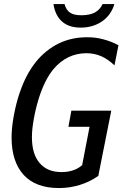

<svg xmlns="http://www.w3.org/2000/svg" viewBox="-20 -929 642 963"><path d="M384.8 -790.5C426.3 -790.5 462.4 -801.3 492.7 -822.3C522.5 -843.3 543 -872.1 553.7 -908.7H494.6C485.8 -889.6 472.2 -875 455.6 -866.2C438 -856.9 414.6 -852.5 388.2 -852.5C361.8 -852.5 343.8 -856.9 331.1 -865.7C317.9 -874.5 309.1 -888.7 303.7 -908.7H248C254.9 -866.2 270.5 -838.9 292 -820.3C314.9 -800.3 345.7 -790.5 384.8 -790.5ZM275.4 14.2C313.5 14.2 347.2 8.8 380.4 -1.5C415 -12.2 444.8 -26.9 473.1 -46.9L538.1 -374H337.9L323.2 -293H429.2L392.1 -101.1C379.9 -89.8 366.2 -81.5 347.7 -75.2C330.6 -69.3 312.5 -65.9 289.1 -65.9C240.2 -65.9 204.6 -81.1 178.7 -111.3C152.8 -141.6 140.1 -184.6 140.1 -241.2C140.1 -268.1 143.1 -294.9 148.9 -328.6C154.3 -359.9 162.1 -395.5 173.8 -433.1C183.6 -464.4 194.3 -492.2 207.5 -518.6C219.7 -543 233.4 -564.5 248 -582C269 -607.4 295.9 -628.9 323.2 -642.1C349.6 -654.8 380.9 -662.1 413.1 -662.1C439.5 -662.1 464.4 -657.2 487.8 -647C507.8 -638.2 531.7 -623 554.2 -601.1L574.2 -702.1C549.3 -715.3 523.9 -725.1 498 -731.9C472.2 -738.8 446.8 -742.2 417 -742.2C365.2 -742.2 318.4 -731.9 276.4 -711.9C232.4 -690.9 191.9 -658.2 160.2 -618.7C147 -602.1 127.9 -575.7 109.9 -539.6C96.2 -512.2 81.1 -474.1 69.8 -436C59.6 -400.9 51.3 -362.8 46.4 -332.5C41 -299.3 38.1 -268.6 38.1 -238.3C38.1 -160.2 58.1 -96.2 98.6 -51.8C138.2 -8.8 196.3 14.2 275.4 14.2Z"/></svg>

Font: Hack
Style: Oblique
Weight: 400
Italic angle: -12°
Monospace: yes
Designer: Christopher Simpkins
Foundry: Christopher Simpkins
Version: Version 2.010